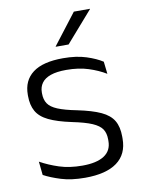

<svg xmlns="http://www.w3.org/2000/svg" viewBox="-80 -738 595 803"><g transform="rotate(-10 217.5 -336.0)"><path d="M216.5 10.5Q157.5 10.5 114.5 -3Q71.5 -16.5 43 -32L37 -89.5Q73 -69.5 116 -55.5Q159 -41.5 214 -41.5Q274.5 -41.5 306.5 -62.2Q338.5 -83 338.5 -124V-131Q338.5 -157.5 327 -174.8Q315.5 -192 286 -204.8Q256.5 -217.5 202.5 -228.5Q141 -241.5 105.5 -258.8Q70 -276 55 -302.5Q40 -329 40 -368V-373Q40 -433.5 82.8 -465.8Q125.5 -498 211 -498Q268 -498 309.5 -484.5Q351 -471 377 -454L383 -401.5Q351 -421 310 -434.2Q269 -447.5 216 -447.5Q175.5 -447.5 149.8 -438.5Q124 -429.5 111.8 -412.5Q99.5 -395.5 99.5 -372.5V-368Q99.5 -342 111 -324.8Q122.5 -307.5 151.5 -295.5Q180.5 -283.5 231.5 -273.5Q294.5 -260.5 331 -243.5Q367.5 -226.5 383 -200Q398.5 -173.5 398.5 -132.5V-123.5Q398.5 -57.5 352 -23.5Q305.5 10.5 216.5 10.5ZM290 -682H358.5V-681L244.5 -550.5H190V-552Z"/></g></svg>

Font: Anek Latin Light
Style: Regular
Weight: 300
Designer: Yesha Goshar
Foundry: Ek Type
Version: Version 1.003